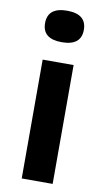

<svg xmlns="http://www.w3.org/2000/svg" viewBox="-89 -825 472 868"><g transform="rotate(10 147.0 -391.0)"><path d="M76 0V-545.5H218V0ZM147 -638Q58 -638 58 -710Q58 -782.5 147 -782.5Q236 -782.5 236 -710Q236 -638 147 -638Z"/></g></svg>

Font: Encode Sans Expanded Expanded SemiBold
Style: Regular
Weight: 600
Width: 7
Designer: Multiple Designers
Foundry: Impallari Type
Version: Version 3.000; ttfautohint (v1.8.3) -l 8 -r 50 -G 200 -x 14 